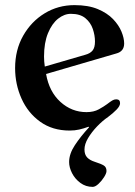

<svg xmlns="http://www.w3.org/2000/svg" viewBox="-20 -498 527 750"><path d="M39 -232Q39 -303 70.5 -358.5Q102 -414 154.5 -446Q207 -478 271 -478Q325 -478 362 -462.5Q399 -447 421.5 -423.5Q444 -400 454.5 -374.5Q465 -349 465 -328Q465 -297 434 -289L160 -209Q172 -140 216 -100Q260 -60 318 -60Q346 -60 366 -71Q386 -82 398 -91Q411 -101 418.5 -105.5Q426 -110 434 -110Q449 -110 449 -95Q449 -84 435.5 -70Q422 -56 402 -41Q380 -26 359 -4Q338 18 324 41.5Q310 65 310 86Q310 106 320.5 117Q331 128 350 134Q375 142 385.5 148.5Q396 155 396 170Q396 179 386.5 194Q377 209 364.5 220.5Q352 232 342 232Q315 232 294 216.5Q273 201 261.5 178.5Q250 156 250 135Q250 103 272.5 69Q295 35 328 -1L326 -3Q307 4 289.5 8Q272 12 252 12Q185 12 137 -22.5Q89 -57 64 -113Q39 -169 39 -232ZM152 -277Q152 -258 155 -238L313 -284Q332 -289 341.5 -300.5Q351 -312 351 -336Q351 -360 342.5 -385Q334 -410 313.5 -427Q293 -444 257 -444Q231 -444 207 -425Q183 -406 167.5 -368.5Q152 -331 152 -277Z"/></svg>

Font: Monomakh
Style: Regular
Weight: 400
Version: Version 1.200; ttfautohint (v1.8.4.7-5d5b)